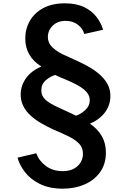

<svg xmlns="http://www.w3.org/2000/svg" viewBox="-20 -860 768 1155"><path d="M358 275Q430 275 488.8 249.5Q547.5 224 582.2 175.5Q617 127 617 57.5Q617 1 592.2 -41.5Q567.5 -84 521 -116Q578.5 -140.5 610.5 -182.8Q642.5 -225 644 -277.5Q645.5 -320.5 626.5 -354.5Q607.5 -388.5 576 -415.2Q544.5 -442 506.5 -462.5Q468.5 -483 431.5 -499.5Q396.5 -514.5 358.5 -532.8Q320.5 -551 294.2 -576.2Q268 -601.5 268 -637Q268 -677.5 297.5 -706Q327 -734.5 374 -734.5Q419.5 -734.5 449.2 -710.8Q479 -687 487 -655.5L600 -681Q589 -720.5 561.5 -757Q534 -793.5 487 -816.8Q440 -840 369.5 -840Q294.5 -840 241.2 -811.8Q188 -783.5 160 -735.2Q132 -687 132 -627.5Q132 -521 229 -459.5Q171.5 -436 139.2 -393.2Q107 -350.5 104.5 -298.5Q103 -256 119.8 -222.8Q136.5 -189.5 165.5 -163.5Q194.5 -137.5 229.8 -117.5Q265 -97.5 299.5 -81.5Q350.5 -60 391.2 -40.2Q432 -20.5 455.5 3.8Q479 28 479 64Q479 109.5 446.2 139.5Q413.5 169.5 357 169.5Q298 169.5 256.2 138.5Q214.5 107.5 198 62L85.5 88.5Q96.5 131 129.2 174.2Q162 217.5 219 246.2Q276 275 358 275ZM437.5 -164Q415 -175 394.2 -184.5Q373.5 -194 336.5 -211Q282.5 -235 255.5 -258.2Q228.5 -281.5 228.5 -317Q228.5 -353.5 255.2 -377Q282 -400.5 312.5 -409Q331.5 -400 342.8 -394.8Q354 -389.5 368 -384.5Q453 -349.5 486.5 -320.8Q520 -292 520 -257Q520 -223 493.5 -198.5Q467 -174 437.5 -164Z"/></svg>

Font: Spartan SemiBold
Style: Regular
Weight: 600
Designer: Matt Bailey, Mirko Velimirovic
Foundry: Matt Bailey
Version: Version 1.003; ttfautohint (v1.8.3)